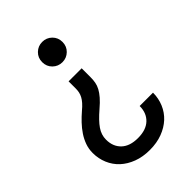

<svg xmlns="http://www.w3.org/2000/svg" viewBox="-218 -633 936 936"><g transform="rotate(-45 250.0 -165.0)"><path d="M250 207Q202 207 163.5 192.5Q125 178 98 153Q71 128 56.5 93.5Q42 59 42 20Q42 -8 51 -33Q60 -58 75 -80.5Q90 -103 109.5 -123.5Q129 -144 150 -162Q167 -176 178 -188.5Q189 -201 195 -212.5Q201 -224 203.5 -235.5Q206 -247 206 -260V-310H296V-248Q296 -229 293 -213Q290 -197 281.5 -181Q273 -165 257.5 -147Q242 -129 216 -107Q174 -71 154 -42Q134 -13 134 20Q134 68 164 96.5Q194 125 250 125Q306 125 336 96.5Q366 68 366 20H458Q458 59 443.5 93.5Q429 128 402 153Q375 178 336.5 192.5Q298 207 250 207ZM251 -397Q222 -397 201.5 -417Q181 -437 181 -467Q181 -497 201.5 -517Q222 -537 251 -537Q280 -537 300.5 -517Q321 -497 321 -467Q321 -437 300.5 -417Q280 -397 251 -397Z"/></g></svg>

Font: Golos UI
Style: Regular
Weight: 400
Designer: A.Korolkova, Vitaly Kuzmin
Foundry: ParaType Ltd
Version: Version 2.000